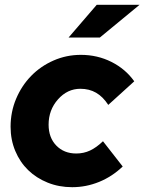

<svg xmlns="http://www.w3.org/2000/svg" viewBox="-20 -767 600 798"><path d="M297 -129Q328 -129 354.5 -141.5Q381 -154 408 -180L490 -75Q446 -33 392 -11Q338 11 280 11Q225 11 178 -8Q131 -27 97 -60Q63 -93 43.5 -139.5Q24 -186 24 -240Q24 -302 47 -356.5Q70 -411 109.5 -451.5Q149 -492 202.5 -515.5Q256 -539 316 -539Q385 -539 443.5 -509.5Q502 -480 538 -429L430 -331Q408 -365 379.5 -381.5Q351 -398 314 -398Q260 -398 221 -354Q182 -310 182 -249Q182 -195 214 -162Q246 -129 297 -129ZM382 -747H560L395 -611H265Z"/></svg>

Font: Red Hat Display Black
Style: Italic
Weight: 900
Italic angle: -12°
Designer: Pentagram / MCKL
Foundry: Pentagram / MCKL
Version: Version 1.003; Red Hat Display Black Italic